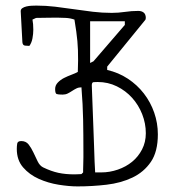

<svg xmlns="http://www.w3.org/2000/svg" viewBox="-20 -678 626 686"><path d="M40 -146Q40 -156 41.5 -165Q43 -174 56 -174Q73 -174 82.5 -161.5Q92 -149 99.5 -133Q107 -117 114.5 -101.5Q122 -86 134 -80Q163 -66 188.5 -60.5Q214 -55 246 -55Q251 -55 260.5 -55.5Q270 -56 271 -56L277 -62Q277 -63 277 -72Q277 -81 277.5 -92.5Q278 -104 278 -116Q278 -128 278 -135Q278 -197 277 -250.5Q276 -304 271 -366Q261 -366 253 -362Q245 -358 237.5 -353Q230 -348 222 -344Q214 -340 204 -340Q188 -340 182.5 -342Q177 -344 177 -360Q177 -373 186.5 -383Q196 -393 209 -399.5Q222 -406 235.5 -411Q249 -416 258 -421Q258 -426 258.5 -441.5Q259 -457 259 -462Q259 -483 258.5 -499Q258 -515 256.5 -531Q255 -547 252.5 -565.5Q250 -584 246 -608Q232 -613 215.5 -614Q199 -615 183 -615Q163 -615 142 -614.5Q121 -614 109 -614L96 -608Q99 -593 99 -572Q99 -557 96 -541Q93 -525 85 -514Q78 -514 69.5 -515Q61 -516 60 -527L54 -638Q54 -645 60 -649Q66 -653 74.5 -655Q83 -657 92.5 -657.5Q102 -658 110 -658Q144 -658 177.5 -654Q211 -650 244.5 -645Q278 -640 311.5 -636Q345 -632 379 -632Q403 -632 426.5 -635.5Q450 -639 474 -639Q486 -639 493.5 -633Q501 -627 501 -613Q501 -612 500.5 -611.5Q500 -611 500 -610V-608L363 -440V-428Q403 -419 436.5 -397Q470 -375 494 -344Q518 -313 531 -275.5Q544 -238 544 -198Q544 -136 519 -99.5Q494 -63 453 -43.5Q412 -24 360.5 -18Q309 -12 257 -12Q227 -12 189.5 -18Q152 -24 118.5 -39Q85 -54 62.5 -80Q40 -106 40 -146ZM308 -373Q308 -367 309 -345Q310 -323 311 -292.5Q312 -262 313.5 -226.5Q315 -191 316 -158.5Q317 -126 318 -100Q319 -74 320 -62H342Q372 -62 401 -72Q430 -82 452 -100Q474 -118 487.5 -144Q501 -170 501 -202Q501 -237 488 -270Q475 -303 452 -328.5Q429 -354 397.5 -369.5Q366 -385 329 -385Q321 -385 314.5 -384.5Q308 -384 308 -373ZM302 -453 314 -459 426 -589V-602H302Z"/></svg>

Font: Miltonian
Style: Regular
Weight: 400
Designer: Pablo Impallari
Foundry: Pablo Impallari
Version: Version 1.008